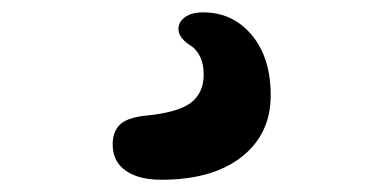

<svg xmlns="http://www.w3.org/2000/svg" viewBox="-20 -68 624 312"><path d="M242.2 224.1Q205.1 224.1 184.1 209.2Q163.1 194.3 163.1 167Q163.1 146 174.6 134.8Q186 123.5 214.8 120.1Q268.1 115.2 289.6 99.4Q311 83.5 311 53.2Q311 35.2 304.7 23.2Q298.3 11.2 290.5 6.6Q282.7 2 276.4 -5.1Q270 -12.2 270 -21Q270 -32.2 280.5 -40Q291 -47.9 310.1 -47.9Q358.4 -47.9 389.2 -11Q419.9 25.9 419.9 86.9Q419.9 149.9 372.6 187Q325.2 224.1 242.2 224.1Z"/></svg>

Font: Shantell Sans Irregular
Style: Regular
Weight: 500
Designer: Stephen Nixon, Anya Danilova, Shantell Martin
Foundry: Arrow Type
Version: Version 1.006;[9816181b4]